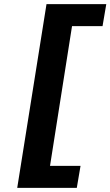

<svg xmlns="http://www.w3.org/2000/svg" viewBox="-20 -725 532 925"><path d="M63 180 204 -705H492L474 -599H327L221 74H368L350 180Z"/></svg>

Font: Nunito Sans 10pt Expanded
Style: Bold Italic
Weight: 700
Width: 7
Italic angle: -9°
Designer: Vernon Adams
Foundry: Vernon Adams
Version: Version 3.101;gftools[0.9.27]